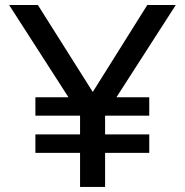

<svg xmlns="http://www.w3.org/2000/svg" viewBox="-20 -740 732 760"><path d="M120.1 -282.2V-355H251L16.1 -720.2H129.9L347.2 -376L563 -720.2H675.8L440.9 -355H570.8V-282.2H396V-208H570.8V-134.8H396V0H296.9V-134.8H120.1V-208H296.9V-282.2Z"/></svg>

Font: Aspekta 450
Style: Regular
Weight: 450
Designer: Ivo Dolenc
Version: Version 2.000